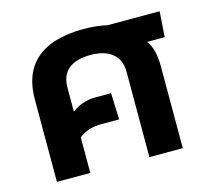

<svg xmlns="http://www.w3.org/2000/svg" viewBox="-85 -650 823 750"><g transform="rotate(-15 327.0 -275.0)"><path d="M57 0H192V-144C217 -163 245 -173 283 -173H355L351 -280H286C249 -280 217 -267 192 -248V-345C192 -411 233 -445 312 -445C386 -445 431 -411 431 -345V0H566V-335C566 -373 558 -413 539 -437H610L617 -540H407C379 -546 348 -550 312 -550C133 -550 57 -466 57 -335Z"/></g></svg>

Font: Kanit Medium
Style: Regular
Weight: 500
Designer: Katatrad Team
Foundry: CadsonDemak
Version: Version 1.000;PS 001.000;hotconv 1.0.88;makeotf.lib2.5.64775